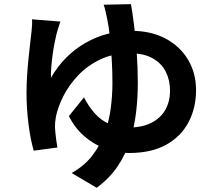

<svg xmlns="http://www.w3.org/2000/svg" viewBox="-20 -827 1040 924"><path d="M270.5 -723.2Q264.8 -707.3 260.1 -691.5Q255.3 -675.7 251.8 -662.9Q247.6 -643.8 242.2 -617.7Q236.9 -591.6 233.1 -562.8Q229.2 -534 226.9 -505.5Q224.5 -477 225.1 -452.1Q256.4 -507.4 298.6 -549.5Q340.7 -591.5 390.9 -620.3Q441.1 -649.1 496.8 -663.9Q552.4 -678.7 610.6 -678.7Q707 -678.7 776.9 -641.3Q846.8 -603.9 885.2 -539.3Q923.5 -474.7 923.5 -393.5Q923.5 -307.9 887.4 -239Q851.2 -170.2 779.7 -130.4Q708.1 -90.7 601.1 -90.7Q542.6 -90.7 486.4 -111.6Q430.3 -132.5 384.9 -172.2Q339.6 -211.8 311.6 -268.4L384 -358.3Q406.4 -315.2 435.3 -282.4Q464.1 -249.5 503.6 -231.3Q543.1 -213.1 597 -213.1Q661.8 -213.1 706.7 -235.1Q751.5 -257.1 774.9 -297.2Q798.3 -337.4 798.3 -391.2Q798.3 -440.5 778.3 -480.9Q758.4 -521.3 715.7 -545.9Q672.9 -570.6 604 -570.6Q524.4 -570.6 462.2 -540.7Q400 -510.9 355.7 -463.9Q311.4 -416.9 284.7 -363.9Q258.1 -311 248.9 -264.3Q246.5 -250.5 245.4 -239.2Q244.4 -228 244.6 -215Q244.8 -206.7 246.5 -188.6Q248.2 -170.6 250.9 -151.1Q253.5 -131.6 256.5 -117.2L142.3 -101.9Q126.6 -154.8 117.1 -230.3Q107.6 -305.8 107.6 -379.5Q107.6 -420.2 110.4 -463Q113.1 -505.8 117.3 -545.9Q121.5 -586 125.2 -619.6Q129 -653.1 131.7 -675.2Q133.5 -690.9 134.3 -706.9Q135.1 -722.9 134.1 -734ZM610.3 -807.1Q616.8 -770.7 624.5 -710.8Q632.2 -650.9 637.7 -577.6Q643.2 -504.2 643.2 -427Q643.2 -357.9 635.1 -288.1Q626.9 -218.2 606.1 -151.7Q585.4 -85.1 546.3 -26.9Q507.1 31.3 445.2 76.7L324.9 5.7Q386.3 -28.8 424.5 -78.7Q462.8 -128.6 484 -187Q505.3 -245.5 513.2 -307.3Q521.1 -369.2 521.1 -427.6Q521.1 -486.1 517.6 -543.5Q514.2 -600.8 508.8 -650.3Q503.5 -699.8 496.2 -733.6Q492.4 -752.3 488 -772.1Q483.6 -792 478.8 -804.3Z"/></svg>

Font: Noto Sans TC
Style: Regular
Weight: 100
Designer: Ryoko NISHIZUKA 西塚涼子 (kana, bopomofo & ideographs); Paul D. Hunt (Latin, Greek & Cyrillic); Sandoll Communications 산돌커뮤니
Foundry: Adobe
Version: Version 2.004;hotconv 1.0.118;makeotfexe 2.5.65603